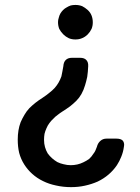

<svg xmlns="http://www.w3.org/2000/svg" viewBox="-20 -563 565 777"><path d="M335 -423.8Q324.2 -413.1 311.5 -408.2Q299.8 -403.3 285.2 -403.3Q270.5 -403.3 258.8 -408.2Q246.1 -414.1 236.3 -423.8Q225.6 -434.6 219.7 -446.3Q214.8 -459 214.8 -473.6Q214.8 -482.4 217.8 -491.2Q219.7 -500 224.6 -508.8Q229.5 -516.6 235.4 -522.5Q242.2 -529.3 250 -533.2Q257.8 -538.1 266.6 -541Q275.4 -543 285.2 -543Q299.8 -543 312.5 -538.1Q324.2 -532.2 335 -522.5Q345.7 -512.7 350.6 -500Q355.5 -487.3 355.5 -472.7Q355.5 -458 350.6 -446.3Q344.7 -433.6 335 -423.8ZM453.1 105.5Q438.5 127 418.9 143.6Q399.4 160.2 375 171.9Q350.6 182.6 323.2 188.5Q296.9 194.3 267.6 194.3Q235.4 194.3 206.1 187.5Q177.7 181.6 154.3 169.9Q129.9 158.2 110.4 140.6Q91.8 124 78.1 102.5Q64.5 81.1 57.6 55.7Q51.8 31.2 51.8 2Q51.8 -17.6 54.7 -35.2Q57.6 -52.7 63.5 -68.4Q70.3 -84 79.1 -98.6Q86.9 -112.3 98.6 -125Q110.4 -136.7 124 -147.5Q137.7 -158.2 153.3 -168Q168 -177.7 179.7 -187.5Q192.4 -197.3 201.2 -207Q210 -216.8 216.8 -228.5Q223.6 -240.2 228.5 -253.9Q230.5 -262.7 232.4 -273.4Q234.4 -283.2 236.3 -294.9Q237.3 -311.5 246.1 -320.3Q254.9 -329.1 271.5 -329.1H303.7Q321.3 -329.1 329.1 -320.3Q337.9 -311.5 336.9 -294.9Q335.9 -271.5 333 -252Q329.1 -233.4 324.2 -217.8Q318.4 -198.2 309.6 -182.6Q300.8 -167 289.1 -155.3Q277.3 -143.6 263.7 -132.8Q249 -122.1 233.4 -112.3Q222.7 -105.5 212.9 -97.7Q203.1 -90.8 195.3 -82Q186.5 -74.2 179.7 -64.5Q172.9 -55.7 168 -43.9Q163.1 -33.2 160.2 -21.5Q158.2 -9.8 158.2 2.9Q158.2 18.6 162.1 32.2Q166 45.9 172.9 57.6Q180.7 68.4 190.4 77.1Q200.2 85.9 211.9 92.8Q223.6 98.6 237.3 101.6Q252 105.5 266.6 105.5Q279.3 105.5 293 102.5Q305.7 99.6 317.4 93.8Q330.1 87.9 340.8 80.1Q350.6 71.3 358.4 58.6Q363.3 52.7 366.2 45.9Q369.1 39.1 372.1 31.2Q376 15.6 386.7 6.8Q396.5 -2 411.1 -2H451.2Q468.8 -2 476.6 5.9Q482.4 12.7 482.4 23.4Q482.4 27.3 481.4 31.2Q478.5 52.7 470.7 71.3Q463.9 88.9 453.1 105.5Z"/></svg>

Font: DeepSea
Style: Medium
Weight: 500
Designer: Stem
Version: Version 3.019;git-0a5106e0b